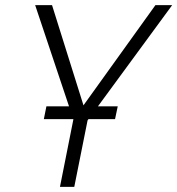

<svg xmlns="http://www.w3.org/2000/svg" viewBox="-20 -731 694 751"><path d="M270.5 0H214.5L267 -264L266.5 -265H151.5L161.5 -315H250L117.5 -711H183.5L306.5 -319L588 -711H653.5L363 -315H440.5L430 -265H326L322.5 -260Z"/></svg>

Font: Roberto Sans Light
Style: Italic
Weight: 300
Italic angle: -11°
Designer: Google
Version: Version 1.00;June 11, 2020;FontCreator 12.0.0.2522 64-bit; t